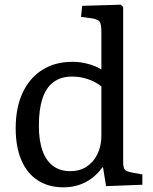

<svg xmlns="http://www.w3.org/2000/svg" viewBox="-20 -786 653 820"><path d="M251 14Q187 14 141 -16Q95 -46 71 -102.5Q47 -159 47 -238Q47 -326 76.5 -389.5Q106 -453 160.5 -487.5Q215 -522 290 -522Q323 -522 356.5 -513Q390 -504 413 -489V-648Q413 -683 405.5 -693.5Q398 -704 370 -708L326 -714L331 -761L496 -766L506 -756V-95Q506 -71 512.5 -62.5Q519 -54 539 -50L588 -41V3L433 9L420 -71H417Q396 -42 370.5 -23.5Q345 -5 315.5 4.5Q286 14 251 14ZM280 -55Q320 -55 349.5 -74Q379 -93 396 -127.5Q413 -162 413 -207V-417Q388 -437 355.5 -448Q323 -459 288 -459Q240 -459 208.5 -435.5Q177 -412 161.5 -365.5Q146 -319 146 -249Q146 -186 161.5 -142.5Q177 -99 207 -77Q237 -55 280 -55Z"/></svg>

Font: Literata 18pt
Style: Regular
Weight: 400
Designer: Latin by Veronika Burian and Jose Scaglione. Greek by Irene Vlachou. Cyrillic by Vera Evstafieva.
Foundry: TypeTogether
Version: Version 3.103;gftools[0.9.29]